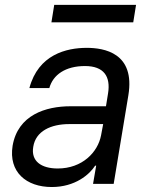

<svg xmlns="http://www.w3.org/2000/svg" viewBox="-20 -747 604 780"><path d="M190.3 12.8C285.5 12.8 343.8 -38.4 366.5 -73.9H370.7L358 0H441.8L501.4 -359.4C530.2 -532.7 402 -552.6 332.4 -552.6C250 -552.6 135.7 -525.6 99.4 -389.2H180.4C195.3 -443.2 245.7 -478.7 325.3 -478.7C402 -478.7 430 -436.4 419 -367.9L410.5 -315.3H266.3C165.5 -315.3 52.6 -279.8 31.2 -154.8C14.2 -48.3 86.6 12.8 190.3 12.8ZM115.1 -150.6C125 -214.5 186.8 -242.9 261.4 -242.9H399.1L390.6 -197.4C377.5 -128.2 313.9 -62.5 214.5 -62.5C147.7 -62.5 105.1 -92.3 115.1 -150.6ZM188.9 -656.2H521.3L532.7 -727.3H200.3Z"/></svg>

Font: Magic Ui Pro
Style: Italic
Weight: 400
Italic angle: -9.39999°
Designer: Stefan Endress, Andreas Faust
Version: Version 1.000;FEAKit 1.0